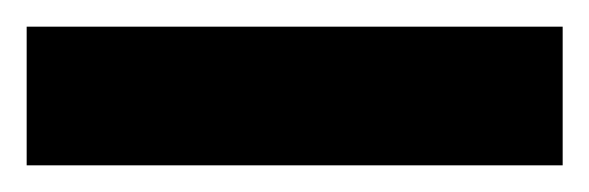

<svg xmlns="http://www.w3.org/2000/svg" viewBox="-20 13 442 144"><path d="M402 137H0V33H402Z"/></svg>

Font: Passion One
Style: Regular
Weight: 400
Designer: Alejandro Lo Celso
Foundry: Fontstage
Version: Version 1.002